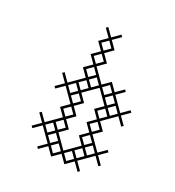

<svg xmlns="http://www.w3.org/2000/svg" viewBox="-95 -386 409 450"><g transform="rotate(30 109.5 -161.0)"><path d="M142.9 4.3 160.7 -13.6 178.6 4.3 182.9 0 165 -17.9 196.4 -49.3 214.3 -31.4 218.6 -35.7 200.7 -53.6 218.6 -71.4 214.3 -75.7 196.4 -57.9 165 -89.3 182.9 -107.1 165 -125 196.4 -156.4 214.3 -138.6 218.6 -142.9 200.7 -160.7 218.6 -178.6 214.3 -182.9 196.4 -165 165 -196.4 182.9 -214.3 178.6 -218.6 160.7 -200.7 142.9 -218.6 125 -200.7 93.6 -232.1 111.4 -250 93.6 -267.9 111.4 -285.7 93.6 -303.6 111.4 -321.4 107.1 -325.7 89.3 -307.9 71.4 -325.7 67.1 -321.4 85 -303.6 67.1 -285.7 85 -267.9 67.1 -250 85 -232.1 67.1 -214.3 85 -196.4 53.6 -165 35.7 -182.9 31.4 -178.6 49.3 -160.7 31.4 -142.9 35.7 -138.6 53.6 -156.4 85 -125 67.1 -107.1 85 -89.3 53.6 -57.9 35.7 -75.7 31.4 -71.4 49.3 -53.6 31.4 -35.7 35.7 -31.4 53.6 -49.3 85 -17.9 67.1 0 71.4 4.3 89.3 -13.6 107.1 4.3 125 -13.6ZM75.7 -35.7 89.3 -49.3 102.9 -35.7 89.3 -22.1ZM142.9 -31.4 156.4 -17.9 142.9 -4.3 129.3 -17.9ZM125 -22.1 93.6 -53.6 111.4 -71.4 93.6 -89.3 111.4 -107.1 93.6 -125 111.4 -142.9 93.6 -160.7 125 -192.1 156.4 -160.7 138.6 -142.9 156.4 -125 138.6 -107.1 156.4 -89.3 138.6 -71.4 156.4 -53.6ZM71.4 -67.1 85 -53.6 71.4 -40 57.9 -53.6ZM71.4 -174.3 85 -160.7 71.4 -147.1 57.9 -160.7ZM75.7 -142.9 89.3 -156.4 102.9 -142.9 89.3 -129.3ZM147.1 -178.6 160.7 -192.1 174.3 -178.6 160.7 -165ZM75.7 -71.4 89.3 -85 102.9 -71.4 89.3 -57.9ZM75.7 -107.1 89.3 -120.7 102.9 -107.1 89.3 -93.6ZM75.7 -178.6 89.3 -192.1 102.9 -178.6 89.3 -165ZM75.7 -214.3 89.3 -227.9 102.9 -214.3 89.3 -200.7ZM75.7 -250 89.3 -263.6 102.9 -250 89.3 -236.4ZM75.7 -285.7 89.3 -299.3 102.9 -285.7 89.3 -272.1ZM93.6 -17.9 107.1 -31.4 120.7 -17.9 107.1 -4.3ZM93.6 -196.4 107.1 -210 120.7 -196.4 107.1 -182.9ZM129.3 -196.4 142.9 -210 156.4 -196.4 142.9 -182.9ZM147.1 -35.7 160.7 -49.3 174.3 -35.7 160.7 -22.1ZM147.1 -71.4 160.7 -85 174.3 -71.4 160.7 -57.9ZM147.1 -107.1 160.7 -120.7 174.3 -107.1 160.7 -93.6ZM147.1 -142.9 160.7 -156.4 174.3 -142.9 160.7 -129.3ZM165 -53.6 178.6 -67.1 192.1 -53.6 178.6 -40ZM165 -160.7 178.6 -174.3 192.1 -160.7 178.6 -147.1Z"/></g></svg>

Font: Gossip Low Cross Stitch
Style: Regular
Weight: 300
Width: 3
Designer: Deborah Khodanovich
Version: Version 1.001;Glyphs 3.3.1 (3343)